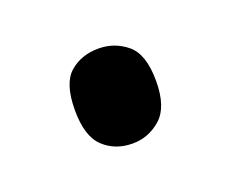

<svg xmlns="http://www.w3.org/2000/svg" viewBox="-41 -480 301 249"><g transform="rotate(-20 109.0 -355.5)"><path d="M109 -290Q85 -290 69 -305Q53 -320 53 -356Q53 -393 69 -407Q85 -421 109 -421Q131 -421 148 -407Q165 -393 165 -356Q165 -320 148 -305Q131 -290 109 -290Z"/></g></svg>

Font: Noto Serif Hebrew ExtraCondensed Medium
Style: Regular
Weight: 500
Width: 2
Designer: Monotype Design Team
Foundry: Monotype Imaging Inc.
Version: Version 2.004; ttfautohint (v1.8.4.7-5d5b)